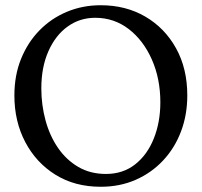

<svg xmlns="http://www.w3.org/2000/svg" viewBox="-20 -705 771 734"><path d="M365 9Q266 9 192 -37Q118 -83 76.5 -162Q35 -241 35 -340Q35 -417 60.5 -480Q86 -543 131 -589Q176 -635 236 -660Q296 -685 365 -685Q461 -685 535.5 -641.5Q610 -598 653 -520.5Q696 -443 696 -340Q696 -266 672 -202.5Q648 -139 603.5 -91.5Q559 -44 498.5 -17.5Q438 9 365 9ZM385 -40Q450 -40 496.5 -76.5Q543 -113 568 -175.5Q593 -238 593 -314Q593 -404 560.5 -477.5Q528 -551 472 -594Q416 -637 344 -637Q285 -637 238.5 -603.5Q192 -570 165 -509Q138 -448 138 -367Q138 -304 154 -245Q170 -186 201.5 -140Q233 -94 279 -67Q325 -40 385 -40Z"/></svg>

Font: Vollkorn
Style: Regular
Weight: 400
Designer: Friedrich Althausen
Foundry: Friedrich Althausen
Version: Version 5.001